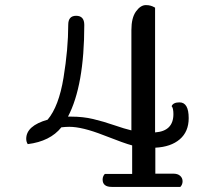

<svg xmlns="http://www.w3.org/2000/svg" viewBox="-20 -734 873 754"><path d="M392 -51H499V-163Q471 -170 387 -203Q303 -236 252 -236Q239 -236 221 -234Q177 -179 89 -168Q83 -177 83 -189Q83 -240 167 -264Q211 -316 229.5 -429Q248 -542 248 -637Q248 -672 279 -672Q311 -672 311 -636Q311 -398 247 -276H260Q306 -276 346 -266.5Q386 -257 428 -242.5Q470 -228 496 -222V-616Q496 -664 514 -689Q532 -714 553 -714Q564 -714 572 -711.5Q580 -709 584 -706.5Q588 -704 589 -704V-214Q661 -219 661 -286Q661 -296 659.5 -304Q658 -312 656 -314L654 -317Q660 -332 685 -332Q721 -332 721 -270Q721 -217 686 -187Q651 -157 590 -154V-52H661Q678 -52 687.5 -43.5Q697 -35 697 -22Q697 -15 694.5 -9.5Q692 -4 690 -2L688 0H419Q383 0 383 -29Q383 -36 385.5 -41.5Q388 -47 390 -49Z"/></svg>

Font: Sofia
Style: Regular
Weight: 400
Designer: Paula Nazal and Daniel Hernndez
Foundry: Paula Nazal, Daniel Hernndez
Version: Version 1.001